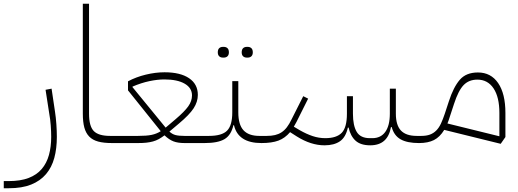

<svg xmlns="http://www.w3.org/2000/svg" viewBox="-88 -760 2754 1020"><path d="M-68 202H-41Q21 202 64 185.5Q107 169 133.5 138Q160 107 172 63.5Q184 20 184 -33Q184 -60 181.5 -94Q179 -128 174 -154L154 -283L186 -289L204 -168Q209 -136 211.5 -99.5Q214 -63 214 -33Q214 29 200.5 79Q187 129 156.5 165Q126 201 77.5 220.5Q29 240 -41 240H-68Z M507 0Q463 0 433.5 -8Q404 -16 386 -34.5Q368 -53 360 -82.5Q352 -112 352 -156V-740H385V-156Q385 -90 410 -64Q435 -38 497 -38H551V-12L539 0Z M539 -26 551 -38H645Q691 -38 717.5 -43.5Q744 -49 766 -63L592 -280V-328Q635 -351 686.5 -363.5Q738 -376 786 -376Q870 -376 916.5 -344.5Q963 -313 963 -256Q963 -219 940.5 -184.5Q918 -150 863 -104L812 -61Q827 -47 844.5 -42.5Q862 -38 892 -38H1011V-12L999 0H892Q857 0 833.5 -9Q810 -18 786 -41Q770 -29 755.5 -21Q741 -13 724.5 -8.5Q708 -4 689 -2Q670 0 645 0H539ZM792 -82 845 -127Q892 -167 912 -195Q932 -223 932 -253Q932 -293 893 -315.5Q854 -338 785 -338Q749 -338 706 -329Q663 -320 616 -300V-297Z M999 -26 1011 -38H1022Q1091 -38 1118.5 -66Q1146 -94 1146 -163V-329H1178V-163Q1178 -98 1205.5 -68Q1233 -38 1290 -38H1313V-12L1301 0Q1177 0 1155 -95H1152Q1140 -42 1105 -21Q1070 0 999 0ZM1223 -454Q1211 -454 1203.5 -461Q1196 -468 1196 -482Q1196 -497 1203.5 -504Q1211 -511 1223 -511H1228Q1240 -511 1247.5 -504Q1255 -497 1255 -482Q1255 -468 1247.5 -461Q1240 -454 1228 -454ZM1096 -454Q1084 -454 1076.5 -461Q1069 -468 1069 -482Q1069 -497 1076.5 -504Q1084 -511 1096 -511H1101Q1113 -511 1120.5 -504Q1128 -497 1128 -482Q1128 -468 1120.5 -461Q1113 -454 1101 -454Z M1301 -26 1313 -38H1329Q1354 -38 1373 -42.5Q1392 -47 1407.5 -57Q1423 -67 1436 -84Q1449 -101 1461 -126L1523 -249L1549 -236L1487 -112L1473 -87L1505 -68Q1540 -48 1573 -37Q1606 -26 1640 -26Q1700 -26 1727.5 -54.5Q1755 -83 1755 -156V-249H1787V-156Q1787 -93 1807 -59.5Q1827 -26 1877 -26H1890Q1935 -26 1959 -59.5Q1983 -93 1983 -156V-289H2015V-156Q2015 -95 2042 -66.5Q2069 -38 2126 -38H2150V-12L2138 0Q2075 0 2040 -20Q2005 -40 1993 -85H1989Q1972 12 1879 12Q1828 12 1801 -12.5Q1774 -37 1764 -82H1760Q1749 -31 1718 -9.5Q1687 12 1636 12Q1564 12 1489 -35L1453 -58Q1426 -26 1391 -13Q1356 0 1301 0Z M2272 -70Q2249 -32 2217.5 -16Q2186 0 2138 0V-26L2150 -38Q2177 -38 2196 -45Q2215 -52 2229.5 -66.5Q2244 -81 2254.5 -103.5Q2265 -126 2275 -156L2297 -223Q2321 -297 2354.5 -336Q2388 -375 2451 -375Q2520 -375 2558.5 -318.5Q2597 -262 2597 -160V-32L2572 4ZM2302 -141Q2299 -130 2295.5 -121Q2292 -112 2289 -104L2565 -36V-160Q2565 -244 2534 -290.5Q2503 -337 2448 -337Q2403 -337 2375 -308Q2347 -279 2324 -208Z"/></svg>

Font: IBM Plex Sans Arabic ExtLt
Style: Regular
Weight: 200
Designer: Mike Abbink, Paul van der Laan, Pieter van Rosmalen, Wael Morcos, Khajak Apelian
Foundry: Bold Monday
Version: Version 1.2